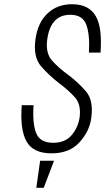

<svg xmlns="http://www.w3.org/2000/svg" viewBox="-20 -716 498 909"><path d="M83 -218Q74 -103 105.5 -46.5Q137 10 224 10Q309 10 356.5 -42.5Q404 -95 412 -157Q424 -241 386.5 -284Q349 -327 305 -360Q260 -392 227 -428.5Q194 -465 204 -532Q212 -588 239 -617Q266 -646 313 -646Q371 -646 388.5 -599Q406 -552 401 -467H456Q460 -524 455 -567Q450 -610 434 -638.5Q418 -667 390 -681.5Q362 -696 321 -696Q251 -696 205 -652.5Q159 -609 148 -531Q136 -446 175 -401.5Q214 -357 260 -322Q302 -291 333.5 -256.5Q365 -222 357 -161Q350 -113 319.5 -76.5Q289 -40 232 -40Q169 -40 151 -86.5Q133 -133 139 -218ZM152 173H187L236 45H170Z"/></svg>

Font: Secuela Light
Style: Italic
Weight: 300
Italic angle: -8°
Designer: Fernando Haro
Foundry: deFharo
Version: Version 1.708